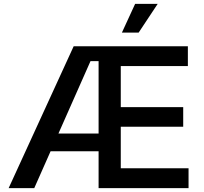

<svg xmlns="http://www.w3.org/2000/svg" viewBox="-20 -965 1047 985"><path d="M24.4 0 357.9 -727.5H943.8V-626H599.6V-415.5H919.9V-314.9H599.6V-101.6H947.3V0H485.8V-651.4H444.3L155.8 0ZM193.8 -189V-279.8H545.4V-189ZM605.5 -797.9 673.3 -945.3H789.1L691.4 -797.9Z"/></svg>

Font: Inter
Style: 540
Weight: 540
Designer: Rasmus Andersson
Foundry: rsms
Version: Version 4.001;git-66647c0bb